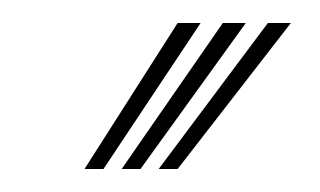

<svg xmlns="http://www.w3.org/2000/svg" viewBox="-20 -792 278 167"><path d="M53.5 -645 134.5 -772H154.5L70 -645ZM118 -645 213 -772H233L134.5 -645ZM85.8 -645 173.8 -772H193.8L102.2 -645Z"/></svg>

Font: Big Shoulders Inline Text Thin Medium
Style: Regular
Weight: 500
Version: Version 2.002